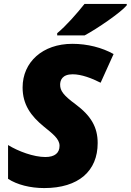

<svg xmlns="http://www.w3.org/2000/svg" viewBox="-20 -947 665 977"><path d="M271 -767H411C473 -800 596 -884 625 -920V-927H410C372 -879 317 -816 271 -778ZM205 10C380 10 477 -77 477 -219C477 -299 444 -357 365 -416C301 -463 286 -486 286 -516C286 -538 296 -569 350 -569C394 -569 447 -549 492 -526L558 -672C499 -705 425 -724 348 -724C197 -724 95 -631 95 -502C95 -415 137 -357 203 -303C247 -267 283 -241 283 -205C283 -169 259 -148 211 -148C151 -148 73 -177 21 -209V-37C67 -7 134 10 205 10Z"/></svg>

Font: Noto Sans UI Black
Style: Italic
Weight: 900
Italic angle: -372°
Designer: Monotype Design Team
Foundry: Monotype Imaging Inc.
Version: Version 1.901